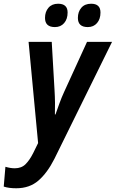

<svg xmlns="http://www.w3.org/2000/svg" viewBox="-97 -768 620 1028"><path d="M265 -701Q265 -748 214 -748Q181 -748 162.5 -726.5Q144 -705 144 -672Q144 -623 197 -623Q228 -623 246.5 -644.5Q265 -666 265 -701ZM441 -701Q441 -748 391 -748Q357 -748 338.5 -726.5Q320 -705 320 -672Q320 -623 373 -623Q404 -623 422.5 -644.5Q441 -666 441 -701ZM194 83 503 -544H369L246 -275Q233 -247 221 -214Q209 -181 200 -155H197Q198 -183 197.5 -218Q197 -253 195 -285L180 -544H56L107 -2L81 51Q62 89 40 111Q18 133 -18 133Q-41 133 -68 125L-77 231Q-50 240 -10 240Q61 240 108.5 199Q156 158 194 83Z"/></svg>

Font: Noto Sans UI SemiCondensed
Style: Bold Italic
Weight: 700
Width: 4
Designer: Monotype Design Team
Foundry: Monotype Imaging Inc.
Version: 1.001